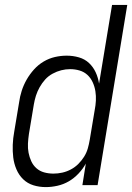

<svg xmlns="http://www.w3.org/2000/svg" viewBox="-20 -755 540 783"><path d="M167 8Q140 8 116 0.5Q92 -7 74.5 -24Q57 -41 47 -64.5Q37 -88 34 -113Q31 -138 32 -164.5Q33 -191 38 -218L58 -338Q61 -361 68.5 -384.5Q76 -408 88.5 -430Q101 -452 118.5 -471.5Q136 -491 158 -504Q180 -517 204 -522.5Q228 -528 252 -528Q278 -528 302 -521Q326 -514 343 -498Q360 -482 370 -460.5Q380 -439 384 -414L437 -735H499L378 0H316L330 -88Q318 -66 300 -47Q282 -28 260.5 -15.5Q239 -3 214.5 2.5Q190 8 167 8ZM198 -47Q216 -47 234 -51Q252 -55 269 -64Q286 -73 299.5 -86.5Q313 -100 323 -116Q333 -132 338 -149.5Q343 -167 346 -185L366 -305Q370 -325 371 -344.5Q372 -364 369 -383Q366 -402 358 -419.5Q350 -437 336.5 -449.5Q323 -462 304.5 -467.5Q286 -473 266 -473Q248 -473 230 -468.5Q212 -464 194.5 -454.5Q177 -445 164 -430.5Q151 -416 141.5 -399Q132 -382 126.5 -364.5Q121 -347 118 -329L98 -209Q95 -189 94 -169.5Q93 -150 96.5 -132Q100 -114 107.5 -97.5Q115 -81 128.5 -69Q142 -57 160 -52Q178 -47 198 -47Z"/></svg>

Font: Iosevka SS18 Light
Style: Italic
Weight: 300
Italic angle: -9°
Monospace: yes
Designer: Belleve Invis
Foundry: Belleve Invis
Version: Version 25.1.1; ttfautohint (v1.8.4)